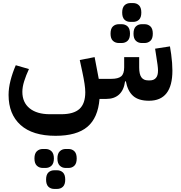

<svg xmlns="http://www.w3.org/2000/svg" viewBox="-20 -646 1181 1254"><path d="M953 12Q885 12 849.5 -19.5Q814 -51 802 -115H797Q789 -57 757.5 -28.5Q726 0 675 0H630Q620 124 550.5 182.5Q481 241 343 241Q193 241 114.5 170.5Q36 100 36 -26Q36 -70 48.5 -119.5Q61 -169 83 -220L169 -195Q150 -154 138 -116Q126 -78 126 -46Q126 23 173.5 61.5Q221 100 306 100H380Q461 100 499 65.5Q537 31 537 -44Q537 -67 532 -100Q527 -133 518 -175L501 -254L598 -273L625 -131H706Q752 -131 771.5 -147.5Q791 -164 791 -206V-273H889V-206Q889 -161 903.5 -141Q918 -121 947 -121H960Q984 -121 998 -136.5Q1012 -152 1012 -185Q1012 -200 1009 -222.5Q1006 -245 1001 -276L993 -328L1090 -343L1098 -292Q1102 -262 1104 -235.5Q1106 -209 1106 -185Q1106 12 953 12ZM906 -365Q883 -365 867.5 -379.5Q852 -394 852 -426Q852 -459 867.5 -473.5Q883 -488 906 -488H924Q947 -488 962.5 -473.5Q978 -459 978 -426Q978 -394 962.5 -379.5Q947 -365 924 -365ZM757 -365Q733 -365 717.5 -379.5Q702 -394 702 -426Q702 -459 717.5 -473.5Q733 -488 757 -488H774Q798 -488 813.5 -473.5Q829 -459 829 -426Q829 -394 813.5 -379.5Q798 -365 774 -365ZM832 -503Q808 -503 793 -517.5Q778 -532 778 -564Q778 -596 793 -611Q808 -626 832 -626H849Q873 -626 888 -611Q903 -596 903 -564Q903 -532 888 -517.5Q873 -503 849 -503ZM409 451Q386 451 370.5 436Q355 421 355 389Q355 357 370.5 342Q386 327 409 327H427Q451 327 466 342Q481 357 481 389Q481 421 466 436Q451 451 427 451ZM335 588Q311 588 296 573.5Q281 559 281 527Q281 495 296 480.5Q311 466 335 466H352Q376 466 391 480.5Q406 495 406 527Q406 559 391 573.5Q376 588 352 588ZM260 451Q236 451 220.5 436Q205 421 205 389Q205 357 220.5 342Q236 327 260 327H277Q301 327 316.5 342Q332 357 332 389Q332 421 316.5 436Q301 451 277 451Z"/></svg>

Font: IBM Plex Arabic SemiBold
Style: Regular
Weight: 600
Designer: Mike Abbink, Paul van der Laan, Pieter van Rosmalen, Wael Morcos, Khajak Apelian
Foundry: Bold Monday
Version: Version 1.0